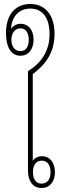

<svg xmlns="http://www.w3.org/2000/svg" viewBox="-20 -936 326 961"><path d="M132 -916C58 -916 10 -865 10 -770C10 -699 36 -657 82 -657C123 -657 148 -690 148 -738C148 -788 120 -817 84 -817C63 -817 46 -807 35 -792C39 -854 76 -893 131 -893C195 -893 228 -845 228 -764C228 -681 186 -620 120 -580V-82C120 -29 145 5 188 5C230 5 255 -28 255 -74C255 -121 230 -154 191 -154C171 -154 155 -146 144 -132V-565C206 -612 253 -670 253 -767C253 -857 209 -916 132 -916ZM82 -680C54 -680 37 -704 37 -737C37 -769 54 -794 82 -794C111 -794 124 -769 124 -737C124 -704 111 -680 82 -680ZM189 -132C216 -132 233 -111 233 -74C233 -38 216 -17 188 -17C161 -17 145 -38 145 -74C145 -111 161 -132 189 -132Z"/></svg>

Font: Noto Sans Thai Looped Condensed Thin
Style: Regular
Weight: 100
Width: 3
Designer: Sasikarn Vongin, Ben Mitchell
Foundry: The Fontpad Ltd
Version: Version 1.001